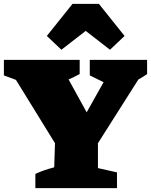

<svg xmlns="http://www.w3.org/2000/svg" viewBox="-55 -968 777 988"><path d="M127 0V-73Q150 -84 173.5 -92Q197 -100 224 -107L228 -231L27 -557L-35 -580V-660H355V-587Q327 -572 298 -559L391 -390L478 -545L407 -580V-660H702V-587Q680 -571 657 -559L449 -231V-103L547 -81V0ZM454 -948 586 -783 511 -712 386 -809 261 -712 186 -783 318 -948Z"/></svg>

Font: Piazzolla Black
Style: Regular
Weight: 900
Designer: Juan Pablo del Peral
Foundry: Huerta Tipografica
Version: Version 1.330